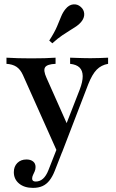

<svg xmlns="http://www.w3.org/2000/svg" viewBox="-20 -688 545 905"><path d="M250.8 29.8 87.9 -334.7Q75.8 -361.3 57.3 -373.4Q38.7 -385.5 10.5 -387.1V-416.1Q38.7 -414.5 66.1 -413.7Q93.5 -412.9 127.4 -412.9Q162.9 -412.9 189.9 -413.7Q216.9 -414.5 241.9 -416.1V-387.1Q202.4 -385.5 192.7 -371Q183.1 -356.5 199.2 -321L300.8 -92.7L285.5 -85.5L355.6 -265.3Q370.2 -303.2 369.8 -329.4Q369.4 -355.6 354.8 -369.8Q340.3 -383.9 310.5 -387.1V-416.1Q329.8 -415.3 345.6 -414.9Q361.3 -414.5 376.2 -414.1Q391.1 -413.7 406.5 -413.7Q427.4 -413.7 450.4 -414.5Q473.4 -415.3 489.5 -416.1V-387.1Q457.3 -381.5 435.9 -359.7Q414.5 -337.9 396 -291.1L272.6 29.8ZM135.5 197.6Q94.4 197.6 69.8 177Q45.2 156.5 45.2 123.4Q45.2 96.8 61.7 80.2Q78.2 63.7 104.8 63.7Q124.2 63.7 135.9 73Q147.6 82.3 147.6 99.2Q147.6 110.5 143.5 119.8Q139.5 129 135.5 137.1Q131.5 145.2 131.5 154Q131.5 167.7 148.4 167.7Q167.7 167.7 182.7 154.4Q197.6 141.1 208.1 114.5L259.7 -16.9L285.5 -4L237.9 117.7Q227.4 144.4 213.3 162.5Q199.2 180.6 180.2 189.1Q161.3 197.6 135.5 197.6ZM226.6 -483.9 212.1 -496.8Q237.1 -535.5 248.8 -563.3Q260.5 -591.1 268.5 -610.9Q276.6 -630.6 288.7 -645.2Q304.8 -665.3 325 -667.3Q345.2 -669.4 360.5 -655.6Q375.8 -642.7 377 -623Q378.2 -603.2 362.1 -583.9Q352.4 -572.6 339.9 -564.1Q327.4 -555.6 310.9 -545.6Q294.4 -535.5 273.4 -521.4Q252.4 -507.3 226.6 -483.9Z"/></svg>

Font: Playfair 5pt SemiExpanded Light SemiBold
Style: Regular
Weight: 600
Version: Version 2.001;gftools[0.9.30]